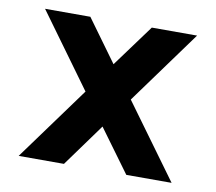

<svg xmlns="http://www.w3.org/2000/svg" viewBox="-62 -571 724 643"><g transform="rotate(10 300.0 -250.0)"><path d="M40 0 223 -251 41.5 -500.5H195.5L299.5 -357.5L404.5 -500.5H558.5L377 -251L560 0H406L299.5 -145.5L194 0Z"/></g></svg>

Font: Urbanist
Style: Bold
Weight: 700
Designer: Corey Hu
Foundry: Corey Hu
Version: Version 1.330; ttfautohint (v1.8.4.7-5d5b)